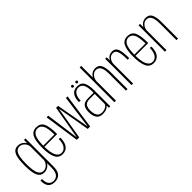

<svg xmlns="http://www.w3.org/2000/svg" viewBox="88 -1811 3066 3066"><g transform="rotate(-45 1621.0 -278.0)"><path d="M187.5 229.5Q113 229.5 75.5 188Q38 146.5 38 50H73Q73 130.5 104.2 167Q135.5 203.5 188 203.5Q240 203.5 274.8 163.2Q309.5 123 309.5 23.5V-72.5Q299.5 -55 281.5 -38Q239 3.5 172.5 3.5Q99 3.5 64.2 -64.8Q29.5 -133 29.5 -298.5Q29.5 -464.5 64.2 -532.8Q99 -601 172.5 -601Q239 -601 281.5 -559Q300 -541.5 310 -524L311.5 -595H345.5V24Q345.5 139 303.5 184.2Q261.5 229.5 187.5 229.5ZM309.5 -450.5Q307.5 -492.5 273 -531.5Q236 -573 183 -573Q128 -573 97 -515.5Q66 -458 66 -298.5Q66 -139 97 -81.5Q128 -24 183 -24Q236 -24 273 -65.5Q307.5 -104.5 309.5 -146.5Z M591.5 4Q501.5 4 465.2 -76.5Q429 -157 429 -299Q429 -459 467 -529.5Q505 -600 591.5 -600Q680.5 -600 716.5 -531Q752.5 -462 752.5 -301Q752.5 -293.5 752 -286.5H464.5Q466 -160 496 -93.5Q527.5 -23 592 -23Q645 -23 679.5 -70.8Q714 -118.5 715 -214.5L749 -208.5Q747 -98.5 704.8 -47.2Q662.5 4 591.5 4ZM464.5 -312.5H716.5Q716 -456 685 -514Q653.5 -573 591.5 -573Q531 -573 497.5 -513Q466 -455.5 464.5 -312.5Z M909 0 822 -595H859.5L937 -26.5L1037 -595H1081.5L1183 -26.5L1259 -595H1296L1210.5 0H1155.5L1059 -555L964.5 0Z M1634.5 0 1631 -49.5Q1621 -36 1602.5 -23Q1563 4 1494.5 4Q1420 4 1387.8 -46Q1355.5 -96 1355.5 -177.5Q1355.5 -258 1388 -300.2Q1420.5 -342.5 1513 -342.5H1630V-372Q1630 -470.5 1603.2 -521.8Q1576.5 -573 1513.5 -573Q1460.5 -573 1428 -527Q1395.5 -481 1395 -398L1359 -403Q1361 -502.5 1401.2 -551.5Q1441.5 -600.5 1513 -600.5Q1603 -600.5 1634.2 -537.5Q1665.5 -474.5 1665.5 -364V0ZM1630 -96V-316.5H1519.5Q1447 -316.5 1419.5 -282.2Q1392 -248 1392 -178Q1392 -111.5 1417.5 -67Q1443 -22.5 1502.5 -22.5Q1558 -22.5 1594 -46.5Q1630 -70.5 1630 -96ZM1465 -630.5Q1455.5 -630.5 1448.8 -637.2Q1442 -644 1442 -653.5Q1442 -663.5 1448.8 -670.2Q1455.5 -677 1465 -677Q1475 -677 1481.8 -670.2Q1488.5 -663.5 1488.5 -653.5Q1488.5 -644 1481.8 -637.2Q1475 -630.5 1465 -630.5ZM1561.5 -630.5Q1551.5 -630.5 1544.8 -637.2Q1538 -644 1538 -653.5Q1538 -663.5 1544.8 -670.2Q1551.5 -677 1561.5 -677Q1571 -677 1577.8 -670.2Q1584.5 -663.5 1584.5 -653.5Q1584.5 -644 1577.8 -637.2Q1571 -630.5 1561.5 -630.5Z M1758.5 0V-785H1794V-520.5Q1803.5 -538.5 1818 -555Q1859 -601 1925 -601Q1997.5 -601 2026.5 -542.2Q2055.5 -483.5 2055.5 -375.5V0H2020V-377Q2020 -478 1994 -525.8Q1968 -573.5 1914 -573.5Q1862 -573.5 1828 -530.5Q1797 -491.5 1794 -442V0Z M2388.5 -330Q2388.5 -466.5 2366.5 -519.5Q2344.5 -572.5 2295.5 -572.5Q2241.5 -572.5 2211 -530Q2182 -490 2180.5 -444.5V0H2145V-595H2178.5L2180 -521Q2189 -540.5 2203.5 -557.5Q2241 -600.5 2306.5 -600.5Q2375 -600.5 2399.5 -537Q2424 -473.5 2424 -330Z M2648 4Q2558 4 2521.8 -76.5Q2485.5 -157 2485.5 -299Q2485.5 -459 2523.5 -529.5Q2561.5 -600 2648 -600Q2737 -600 2773 -531Q2809 -462 2809 -301Q2809 -293.5 2808.5 -286.5H2521Q2522.5 -160 2552.5 -93.5Q2584 -23 2648.5 -23Q2701.5 -23 2736 -70.8Q2770.5 -118.5 2771.5 -214.5L2805.5 -208.5Q2803.5 -98.5 2761.2 -47.2Q2719 4 2648 4ZM2521 -312.5H2773Q2772.5 -456 2741.5 -514Q2710 -573 2648 -573Q2587.5 -573 2554 -513Q2522.5 -455.5 2521 -312.5Z M2899 0V-595H2932.5L2934 -520Q2943.5 -538.5 2958 -555Q2999 -601 3065 -601Q3137.5 -601 3166.8 -542.2Q3196 -483.5 3196 -375.5V0H3160.5V-377Q3160.5 -478 3134.2 -525.8Q3108 -573.5 3054 -573.5Q3002 -573.5 2968 -530.5Q2938.5 -493.5 2934.5 -446V0Z"/></g></svg>

Font: Anybody ExtraLight
Style: Regular
Weight: 200
Designer: Tyler Finck
Foundry: Etcetera Type Company
Version: Version 1.010; ttfautohint (v1.8.3) -l 8 -r 50 -G 200 -x 14 